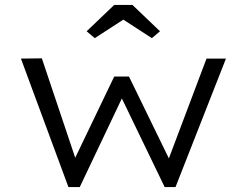

<svg xmlns="http://www.w3.org/2000/svg" viewBox="-20 -760 1003 780"><path d="M258 0 65 -522 150 -523 295 -91 273 -93 444 -449H504L678 -92L656 -90L819 -522H898L693 0H649L449 -414L504 -421L304 0ZM365 -605 332 -633 444 -740H518L630 -633L597 -605L466 -690H496Z"/></svg>

Font: Lexend Tera Light
Style: Regular
Weight: 300
Designer: Bonnie Shaver-Troup, Thomas Jockin
Foundry: Lexend
Version: Version 1.007